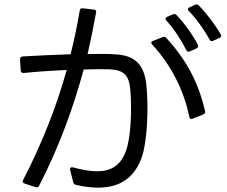

<svg xmlns="http://www.w3.org/2000/svg" viewBox="-20 -836 1040 881"><path d="M987 -662C995 -666 997 -671 993 -678C967 -723 927 -776 892 -811C887 -816 882 -817 875 -814L849 -802C841 -799 840 -792 846 -786C883 -748 919 -696 942 -654C945 -647 951 -646 958 -649ZM144 23C151 25 156 23 159 17C251 -160 317 -344 364 -517C411 -519 452 -519 482 -518C549 -515 572 -491 578 -424C585 -339 582 -214 559 -146C535 -77 490 -50 425 -50C393 -50 356 -57 315 -68C305 -70 300 -66 302 -56L316 0C318 7 321 10 328 12C365 21 399 25 430 25C533 25 601 -23 633 -122C656 -194 662 -344 652 -442C643 -532 608 -583 504 -587C472 -589 430 -589 382 -588C397 -654 410 -718 421 -779C423 -787 419 -791 411 -792L359 -798C352 -799 347 -795 346 -788C335 -722 321 -655 304 -587C233 -585 155 -581 84 -577C76 -576 72 -572 72 -564L75 -513C76 -505 80 -501 88 -501C156 -508 224 -512 286 -515C242 -357 179 -190 86 -10C82 -3 84 3 92 6ZM882 -614C889 -617 891 -623 888 -630C866 -674 827 -728 790 -767C785 -772 780 -773 774 -770L747 -759C739 -755 737 -749 743 -742C780 -702 814 -648 835 -606C838 -599 844 -597 851 -600ZM913 -311C920 -314 923 -319 921 -326C895 -439 847 -549 743 -662C739 -667 733 -669 727 -666L681 -648C673 -645 672 -639 678 -632C772 -530 825 -414 849 -299C850 -291 856 -288 863 -291Z"/></svg>

Font: LINE Seed JP App_OTF Regular
Style: Regular
Weight: 400
Designer: LY Corporation & Fontrix & Fontworks
Version: Version 1.002